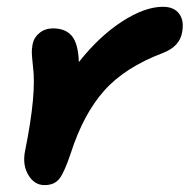

<svg xmlns="http://www.w3.org/2000/svg" viewBox="-20 -513 553 560"><path d="M109.9 26.9Q80.1 26.9 62.5 -2.9Q44.9 -32.7 53.2 -73.2Q86.9 -239.7 76.2 -318.8Q73.2 -347.2 72.8 -357.9Q72.3 -368.7 75.2 -384.8Q79.6 -404.8 95.9 -417.5Q112.3 -430.2 134.8 -430.2Q170.9 -430.2 189.5 -408.2Q208 -386.2 210 -332Q269.5 -407.2 335.9 -450.2Q402.3 -493.2 455.1 -493.2Q487.3 -493.2 502.4 -473.1Q517.6 -453.1 511.2 -418.9Q504.4 -377.9 456.1 -358.9Q343.8 -316.4 283.4 -248Q223.1 -179.7 187 -67.9Q168 -10.7 153.3 8.1Q138.7 26.9 109.9 26.9Z"/></svg>

Font: Shantell Sans Irregular Bouncy
Style: Italic
Weight: 600
Italic angle: -11.31°
Designer: Stephen Nixon, Anya Danilova, Shantell Martin
Foundry: Arrow Type
Version: Version 1.006;[9816181b4]